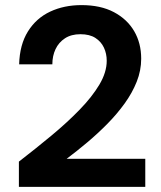

<svg xmlns="http://www.w3.org/2000/svg" viewBox="-20 -732 632 752"><path d="M54 0V-99Q120 -150 181.5 -201Q243 -252 292 -302.5Q341 -353 369.5 -401Q398 -449 398 -494Q398 -522 387 -545.5Q376 -569 353.5 -583.5Q331 -598 295 -598Q259 -598 234.5 -582Q210 -566 197.5 -539.5Q185 -513 185 -480H55Q57 -557 89.5 -609Q122 -661 176.5 -686.5Q231 -712 299 -712Q374 -712 426 -684.5Q478 -657 505.5 -610Q533 -563 533 -502Q533 -456 515.5 -412Q498 -368 468 -326.5Q438 -285 400.5 -247Q363 -209 322 -174.5Q281 -140 241 -110H549V0Z"/></svg>

Font: DM Sans 10pt
Style: Bold
Weight: 700
Version: Version 4.004;gftools[0.9.30]